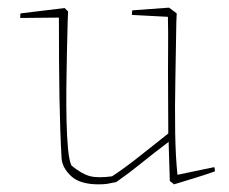

<svg xmlns="http://www.w3.org/2000/svg" viewBox="-20 -476 598 502"><path d="M238 6Q189 6 166 -15.5Q143 -37 141 -62Q137 -132 135.5 -219Q134 -306 134 -430L33 -429Q33 -432 33 -435.5Q33 -439 34 -441L149 -455L158 -446L157 -421Q156 -385 155 -340Q154 -295 153.5 -248Q153 -201 154 -158.5Q155 -116 158 -85.5Q161 -55 167 -43Q194 -21 215 -15.5Q236 -10 273 -15Q305 -36 340.5 -64Q376 -92 420 -127Q420 -181 419.5 -236.5Q419 -292 419.5 -343Q420 -394 419 -432L325 -437Q325 -439 325 -442Q325 -445 326 -449L422 -456L442 -441L441 -416Q440 -342 438.5 -268.5Q437 -195 438 -130.5Q439 -66 444 -19L540 -39Q541 -38 541.5 -34Q542 -30 542 -28Q517 -19 489 -10.5Q461 -2 435 6L424 -3L421 -100V-105Q381 -75 349 -49Q317 -23 284 0Q270 3 261 4.5Q252 6 238 6Z"/></svg>

Font: Labrada Thin
Style: Regular
Weight: 100
Designer: Mercedes Jáuregui
Foundry: Omnibus-Type Team
Version: Version 1.000; ttfautohint (v1.8.4.7-5d5b)